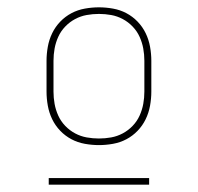

<svg xmlns="http://www.w3.org/2000/svg" viewBox="-20 -713 540 524"><path d="M250 -317Q231 -317 211.5 -320.5Q192 -324 175 -333Q158 -342 144.5 -356Q131 -370 122.5 -387.5Q114 -405 110.5 -424.5Q107 -444 107 -463V-547Q107 -566 110.5 -585.5Q114 -605 122.5 -622.5Q131 -640 144.5 -654Q158 -668 175 -677Q192 -686 211.5 -689.5Q231 -693 250 -693Q269 -693 288.5 -689.5Q308 -686 325 -677Q342 -668 355.5 -654Q369 -640 377.5 -622.5Q386 -605 389.5 -585.5Q393 -566 393 -547V-463Q393 -444 389.5 -424.5Q386 -405 377.5 -387.5Q369 -370 355.5 -356Q342 -342 325 -333Q308 -324 288.5 -320.5Q269 -317 250 -317ZM250 -335Q267 -335 283.5 -338Q300 -341 315 -349Q330 -357 342 -369.5Q354 -382 361 -397.5Q368 -413 371 -429.5Q374 -446 374 -463V-547Q374 -564 371 -580.5Q368 -597 361 -612.5Q354 -628 342 -640.5Q330 -653 315 -661Q300 -669 283.5 -672Q267 -675 250 -675Q233 -675 216.5 -672Q200 -669 185 -661Q170 -653 158 -640.5Q146 -628 139 -612.5Q132 -597 129 -580.5Q126 -564 126 -547V-463Q126 -446 129 -429.5Q132 -413 139 -397.5Q146 -382 158 -369.5Q170 -357 185 -349Q200 -341 216.5 -338Q233 -335 250 -335ZM113 -209V-227H387V-209Z"/></svg>

Font: Iosevka Thin
Style: Regular
Weight: 100
Monospace: yes
Designer: Belleve Invis
Foundry: Belleve Invis
Version: Version 32.5.0; ttfautohint (v1.8.4)